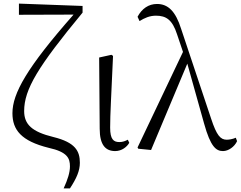

<svg xmlns="http://www.w3.org/2000/svg" viewBox="-20 -824 1335 1065"><path d="M333 221H368C404 166 423 124 423 79C423 14 398 -34 276 -64C157 -93 114 -134 114 -208C114 -329 191 -455 438 -754V-791L85 -804V-742L388 -743C129 -449 49 -306 49 -196C49 -104 97 -42 250 -4C355 19 368 55 368 99C368 132 356 171 333 221Z M619 14C656 14 685 -10 697 -32L689 -49C675 -42 662 -36 642 -36C610 -36 591 -51 591 -116C591 -195 597 -282 607 -514L598 -520L530 -505L533 -110C533 -19 566 14 619 14Z M1217 14C1247 14 1281 -10 1295 -41L1288 -60C1270 -52 1250 -49 1238 -49C1203 -49 1182 -72 1151 -166L985 -663C954 -762 912 -802 851 -802C804 -802 767 -776 743 -731L754 -707C781 -724 810 -737 845 -737C902 -737 936 -714 962 -634L995 -536L743 -6L747 1L818 8L1019 -471L1112 -139C1148 -9 1179 14 1217 14Z"/></svg>

Font: Noto Serif CJK KR Light
Style: Regular
Weight: 300
Designer: Ryoko NISHIZUKA 西塚涼子 (kana & ideographs); Frank Grießhammer (Latin, Greek & Cyrillic); Wenlong ZHANG 张文龙 (bopomofo); San
Foundry: Adobe
Version: Version 2.001;hotconv 1.1.0;makeotfexe 2.6.0